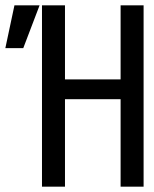

<svg xmlns="http://www.w3.org/2000/svg" viewBox="-57 -714 577 718"><path d="M480 -694V-16H394V-343H186V-16H100V-694H186V-417H394V-694ZM-3 -694H91L30 -534H-37Z"/></svg>

Font: D2Coding
Style: Regular
Weight: 400
Monospace: yes
Designer: Yong-Rak Park; Jeong-Hwan Yoon; Sang-Min Lee;
Foundry: NHN Corporation
Version: Version 1.3.2; Build 20180524